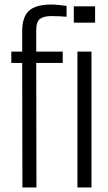

<svg xmlns="http://www.w3.org/2000/svg" viewBox="-20 -828 479 848"><path d="M79 0 78 -550H30V-600H78V-689Q78 -753 108 -780.5Q138 -808 207 -808Q220 -808 239.5 -806Q259 -804 274 -802V-754Q261 -755 244.5 -756Q228 -757 208 -757Q173 -757 156.5 -744.5Q140 -732 140 -693V-600H257V-550H140L141 0ZM306 -728V-800H400V-728ZM322 0V-600H384V0Z"/></svg>

Font: Big Shoulders Text Light
Style: Regular
Weight: 300
Designer: Patric King
Foundry: XO Type Co
Version: Version 1.000; ttfautohint (v1.8.2)